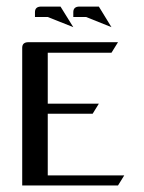

<svg xmlns="http://www.w3.org/2000/svg" viewBox="-20 -567 439 587"><path d="M204.1 -515.1V-529.8Q204.1 -546.9 223.1 -546.9H282.2L320.8 -483.9L243.2 -515.1ZM86.9 -515.1V-529.8Q86.9 -546.9 106 -546.9H165L204.1 -483.9L126 -515.1ZM47.9 0V-420.9Q47.9 -438 66.9 -438H340.8L320.8 -405.8H126V-250H282.2L263.2 -219.2H126V-30.8H359.9L340.8 0Z"/></svg>

Font: Hhenum
Style: Regular
Weight: 400
Designer: T. Christopher White
Version: Version 1.0